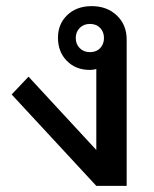

<svg xmlns="http://www.w3.org/2000/svg" viewBox="-20 -606 503 626"><path d="M393 -477V0H294L18 -298L73 -356L294 -117V-381Q284 -378 273 -378Q227 -378 198 -407.5Q169 -437 169 -483Q169 -528 199.5 -557Q230 -586 279 -586Q329 -586 361 -555.5Q393 -525 393 -477ZM319 -482Q319 -502 306.5 -515Q294 -528 273 -528Q253 -528 240 -515Q227 -502 227 -482Q227 -462 240 -449Q253 -436 273 -436Q294 -436 306.5 -449Q319 -462 319 -482Z"/></svg>

Font: Sarabun Medium
Style: Regular
Weight: 500
Designer: Suppakit Chalermlarp | Katatrad Co.,Ltd.
Foundry: Cadson Demak Co.,Ltd.
Version: Version 1.000; ttfautohint (v1.6)